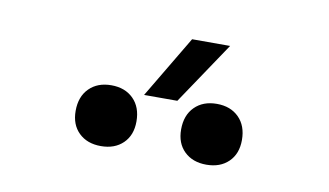

<svg xmlns="http://www.w3.org/2000/svg" viewBox="-40 -973 681 398"><g transform="rotate(10 300.0 -774.5)"><path d="M259 -769 337 -900H417L329 -769ZM411 -649Q382 -649 364.5 -666Q347 -683 347 -712Q347 -742 364.5 -759.5Q382 -777 411 -777Q440 -777 457.5 -759.5Q475 -742 475 -712Q475 -683 457.5 -666Q440 -649 411 -649ZM189 -649Q160 -649 142.5 -666Q125 -683 125 -712Q125 -742 142.5 -759.5Q160 -777 189 -777Q218 -777 235.5 -759.5Q253 -742 253 -712Q253 -683 235.5 -666Q218 -649 189 -649Z"/></g></svg>

Font: JetBrains Mono NL
Style: Regular
Weight: 400
Monospace: yes
Designer: Philipp Nurullin, Konstantin Bulenkov
Foundry: JetBrains
Version: Version 2.305; ttfautohint (v1.8.4.7-5d5b)